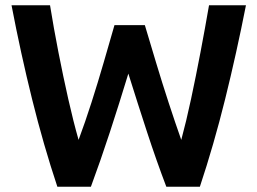

<svg xmlns="http://www.w3.org/2000/svg" viewBox="-20 -713 982 733"><path d="M199 0Q146 -159 102.5 -334.5Q59 -510 24 -693H171Q185 -606 203 -514Q221 -422 240.5 -335.5Q260 -249 280 -179Q305 -246 329.5 -322.5Q354 -399 376 -475Q398 -551 417 -617H533Q553 -550 576 -473.5Q599 -397 624 -320.5Q649 -244 672 -179Q691 -249 709.5 -335.5Q728 -422 745.5 -514Q763 -606 778 -693H919Q883 -510 839.5 -334.5Q796 -159 743 0H615Q577 -100 541.5 -208.5Q506 -317 470 -432Q435 -317 399.5 -208.5Q364 -100 327 0Z"/></svg>

Font: Ubuntu Sans
Style: Bold
Weight: 700
Designer: Dalton Maag Ltd
Foundry: Dalton Maag Ltd
Version: Version 1.006; ttfautohint (v1.8.4.7-5d5b)